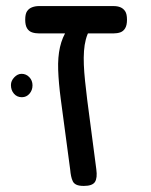

<svg xmlns="http://www.w3.org/2000/svg" viewBox="-20 -602 497 632"><path d="M256 10Q240 10 231.5 6Q223 2 219.5 -5.5Q216 -13 214 -22.5Q212 -32 211 -44L180 -276Q173 -329 171.5 -371.5Q170 -414 177.5 -447Q185 -480 202 -505L274 -501Q267 -489 262.5 -472Q258 -455 256.5 -434Q255 -413 256 -388.5Q257 -364 260 -335.5Q263 -307 267 -274L297 -45Q301 -16 292.5 -3Q284 10 256 10ZM109 -492Q96 -492 85.5 -495.5Q75 -499 69 -509Q63 -519 63 -537Q63 -556 69 -565Q75 -574 85.5 -578Q96 -582 108 -582H354Q367 -582 376.5 -578Q386 -574 392 -565Q398 -556 398 -537Q398 -519 392 -509Q386 -499 376 -495.5Q366 -492 353 -492ZM52 -282Q36 -282 26 -293.5Q16 -305 16 -322Q16 -336 27 -347.5Q38 -359 51 -359Q66 -359 76.5 -348Q87 -337 87 -321Q87 -305 77 -293.5Q67 -282 52 -282Z"/></svg>

Font: Fredoka Light
Style: Regular
Weight: 400
Version: Version 2.001